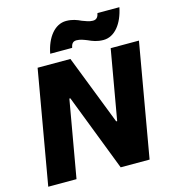

<svg xmlns="http://www.w3.org/2000/svg" viewBox="-131 -1033 1032 1142"><g transform="rotate(-15 385.0 -462.5)"><path d="M24 0H198L281 -474H287L470 0H648L770 -700H596L521 -271H515L348 -700H146ZM240 -761H375C379 -779 385 -798 411 -798C435 -798 455 -789 476 -781C502 -769 529 -758 568 -758C638 -758 690 -826 709 -922H574C570 -904 563 -885 537 -885C514 -885 494 -894 472 -902C447 -914 419 -925 381 -925C311 -925 258 -857 240 -761Z"/></g></svg>

Font: Fixel Display ExtraBold
Style: Italic
Weight: 800
Italic angle: -10°
Designer: AlfaBravo + MacPaw
Foundry: Kyrylo Tkachov, Marchela Mozhyna, Serhii Makarenko, Maria Weinstein, Zakhar Kryvoshyya
Version: Version 1.210;Glyphs 3.2 (3217)